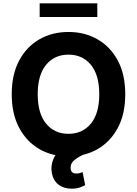

<svg xmlns="http://www.w3.org/2000/svg" viewBox="-20 -929 822 1152"><path d="M731.5 -363.6Q731.5 -244.7 686.6 -161.2Q641.7 -77.8 564.6 -33.9Q487.6 9.9 391 9.9Q294 9.9 217 -34.1Q139.9 -78.1 95.2 -161.8Q50.4 -245.4 50.4 -363.6Q50.4 -482.6 95.2 -566.1Q139.9 -649.5 217 -693.4Q294 -737.2 391 -737.2Q487.6 -737.2 564.6 -693.4Q641.7 -649.5 686.6 -566.1Q731.5 -482.6 731.5 -363.6ZM575.6 -363.6Q575.6 -479.4 525.2 -540.3Q474.8 -601.2 391 -601.2Q307.2 -601.2 256.7 -540.3Q206.3 -479.4 206.3 -363.6Q206.3 -248.2 256.7 -187.1Q307.2 -126.1 391 -126.1Q474.8 -126.1 525.2 -187.1Q575.6 -248.2 575.6 -363.6ZM410.2 203.1Q362.9 203.1 331.1 178.8Q299.4 154.5 291.2 109.4Q282.7 66.1 301.3 22.7Q320 -20.6 366.8 -41.5L479.4 -0.7Q446 14.9 424.7 33Q403.4 51.1 403.8 76.7Q403.1 112.2 438.2 112.2Q450.3 112.2 459.3 109.2Q468.4 106.2 475.5 103.7L491.1 181.8Q478 189.3 457.7 196.2Q437.5 203.1 410.2 203.1ZM563.9 -909.1V-827.1H218V-909.1Z"/></svg>

Font: Inter Zeller
Style: Bold
Weight: 700
Designer: Rasmus Andersson; Joe Bland
Foundry: zeller
Version: Version 3.015;git-dec3a8cb1